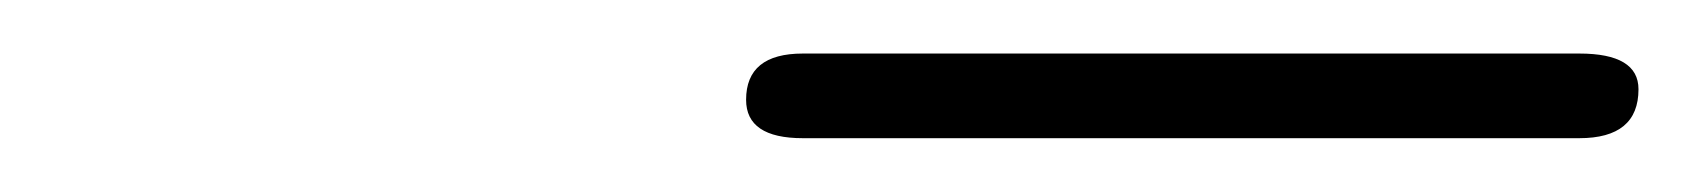

<svg xmlns="http://www.w3.org/2000/svg" viewBox="-20 -701 626 71"><path d="M255.9 -664.1Q255.9 -681.2 276.9 -681.2H564Q585.9 -681.2 585.9 -668Q585.9 -649.9 564 -649.9H276.9Q255.9 -649.9 255.9 -664.1Z"/></svg>

Font: CMU Classical Serif
Style: Italic
Weight: 500
Italic angle: -14.04°
Version: Version 0.7.0